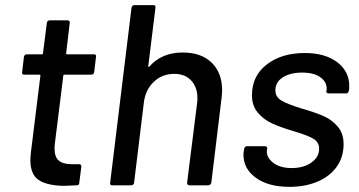

<svg xmlns="http://www.w3.org/2000/svg" viewBox="-20 -720 1396 746"><path d="M335 -430H230Q226 -430 226 -426L193 -161Q192 -154 192 -142Q192 -110 208.5 -96Q225 -82 259 -82H287Q292 -82 294.5 -79Q297 -76 296 -72L288 -10Q288 0 278 0Q246 2 233 2Q166 2 132 -19.5Q98 -41 98 -98Q98 -107 100 -127L137 -426Q137 -430 133 -430H74Q64 -430 66 -440L73 -499Q75 -509 84 -509H143Q147 -509 147 -513L162 -631Q164 -641 173 -641H243Q247 -641 249.5 -638Q252 -635 251 -631L237 -513Q236 -512 237 -510.5Q238 -509 240 -509H345Q355 -509 353 -499L346 -440Q344 -430 335 -430Z M843 -369Q843 -360 841 -340L801 -10Q800 -6 797 -3Q794 0 790 0H716Q707 0 707 -10L746 -321Q747 -327 747 -339Q747 -381 723 -407Q699 -433 657 -433Q610 -433 577.5 -402Q545 -371 539 -322L501 -10Q499 0 490 0H416Q406 0 408 -10L491 -690Q493 -700 502 -700H576Q586 -700 584 -690L556 -463Q556 -461 557.5 -460Q559 -459 560 -461Q608 -516 690 -516Q762 -516 802.5 -476.5Q843 -437 843 -369Z M926 -118Q926 -127 927 -131L929 -142Q929 -146 932 -149Q935 -152 940 -152H1009Q1014 -152 1016.5 -149Q1019 -146 1018 -142L1017 -137Q1014 -109 1041 -88Q1068 -67 1113 -67Q1160 -67 1190 -88.5Q1220 -110 1220 -142Q1220 -168 1196.5 -181.5Q1173 -195 1122 -210Q1071 -225 1038 -240Q1005 -255 982 -282Q959 -309 959 -350Q959 -425 1016.5 -469.5Q1074 -514 1164 -514Q1243 -514 1290 -478.5Q1337 -443 1337 -386Q1337 -375 1336 -370L1335 -367Q1335 -363 1332 -360Q1329 -357 1325 -357H1257Q1252 -357 1249.5 -360Q1247 -363 1248 -367L1249 -370Q1252 -399 1226.5 -418.5Q1201 -438 1154 -438Q1108 -438 1079 -419.5Q1050 -401 1050 -369Q1050 -343 1074 -329Q1098 -315 1150 -299Q1202 -284 1235 -270Q1268 -256 1291.5 -229Q1315 -202 1315 -160Q1315 -110 1288.5 -72.5Q1262 -35 1214 -14.5Q1166 6 1105 6Q1023 6 974.5 -29Q926 -64 926 -118Z"/></svg>

Font: Barlow Medium
Style: Italic
Weight: 500
Italic angle: -7°
Designer: Jeremy Tribby
Foundry: Tribby Type
Version: Version 1.408